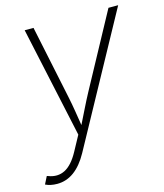

<svg xmlns="http://www.w3.org/2000/svg" viewBox="-123 -631 788 923"><g transform="rotate(-15 270.5 -169.0)"><path d="M-10.7 195.8 8.3 158.2 14.2 160.2Q58.6 177.2 96.2 158Q133.8 138.7 165.5 80.1L206.1 5.4L86.9 -545.9H130.9L207 -182.1Q214.8 -145 220.7 -108.2Q226.6 -71.3 232.4 -35.2Q250.5 -71.3 268.6 -108.2Q286.6 -145 306.6 -182.1L503.9 -545.9H552.2L200.7 96.7Q139.2 208 47.9 208Q14.2 208 -10.7 195.8Z"/></g></svg>

Font: Inter Extra Light
Style: Italic
Weight: 200
Italic angle: -9.39999°
Designer: Rasmus Andersson
Foundry: rsms
Version: Version 4.000;git-3c8e0fc